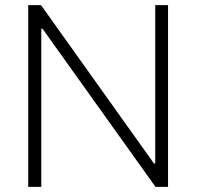

<svg xmlns="http://www.w3.org/2000/svg" viewBox="-20 -727 765 747"><path d="M633.8 0H585L145.5 -615.2H140.6V0H89.8V-707H139.6L579.1 -90.8H584V-707H633.8Z"/></svg>

Font: Pretendard GOV ExtraLight
Style: Regular
Weight: 200
Designer: Base glyphs from Inter by Rasmus Andersson; Hangeul glyphs from Noto Sans CJK(Source Han Sans) by Jang Soo-young and Kan
Foundry: Kil Hyung-jin
Version: Version 1.309